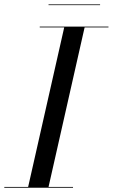

<svg xmlns="http://www.w3.org/2000/svg" viewBox="-60 -874 525 894"><path d="M166 -853.5V-850H406V-853.5ZM-40 -3.5V0H280V-3.5H166L334 -746.5H445V-750H125V-746.5H239L71 -3.5Z"/></svg>

Font: Bodoni* 48pt
Style: Italic
Weight: 400
Italic angle: -13°
Version: Version 2.3